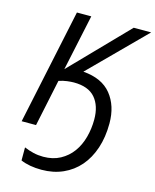

<svg xmlns="http://www.w3.org/2000/svg" viewBox="-138 -807 929 1149"><g transform="rotate(15 326.5 -232.0)"><path d="M193 -714H282L208 -367L545 -714H653L322 -382Q439 -373 496 -302.5Q553 -232 553 -123Q553 -38 530 31Q507 100 465 148.5Q423 197 363.5 223.5Q304 250 231 250Q156 250 102 227V146Q130 158 159.5 165Q189 172 221 172Q281 172 326 147.5Q371 123 400.5 82.5Q430 42 444.5 -11.5Q459 -65 459 -122Q459 -207 416.5 -256Q374 -305 284 -305Q268 -305 243 -302Q218 -299 192 -290L131 0H42Z"/></g></svg>

Font: BC Sans
Style: Italic
Weight: 400
Italic angle: -12°
Designer: Monotype Design Team
Designer: Province of B.C.
Foundry: Monotype Imaging Inc.
Version: Version 2.000;GOOG;noto-source:20170915:90ef993387c0